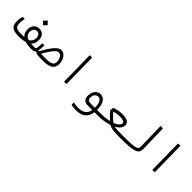

<svg xmlns="http://www.w3.org/2000/svg" viewBox="248 -2037 3606 3606"><g transform="rotate(45 2051.0 -234.5)"><path d="M240.2 2C296.4 2 352.5 -3.9 402.3 -20C451.7 -4.4 511.2 2 578.6 2C620.6 2 629.9 -8.8 629.9 -36.6C629.9 -53.7 623.5 -63 586.9 -63C551.3 -63 519.5 -64.5 492.2 -67.9C531.7 -101.6 551.3 -147.9 551.3 -215.8C551.3 -319.3 491.2 -377.9 407.7 -377.9C310.1 -377.9 256.3 -303.7 256.3 -209C256.3 -145 277.8 -98.1 316.4 -65.4C295.9 -64 273.9 -63 250 -63C106.9 -63 67.9 -82.5 67.9 -189.5C67.9 -229.5 74.7 -266.6 82.5 -312H25.9C17.1 -285.2 6.3 -229.5 6.3 -182.6C6.3 -36.6 72.3 2 240.2 2ZM410.6 -84.5C343.3 -107.9 318.4 -149.4 318.4 -207.5C318.4 -272.9 350.6 -313.5 406.2 -313.5C461.9 -313.5 489.7 -270.5 489.7 -212.9C489.7 -150.9 466.8 -112.3 425.3 -91.3C420.9 -88.9 416 -86.9 410.6 -84.5ZM408.2 -469.2 470.7 -531.7 408.2 -594.7 345.7 -531.7Z M877.9 3.4C1069.8 3.4 1140.1 -55.7 1140.1 -172.9C1140.1 -289.1 1070.8 -385.7 981.4 -385.7C899.9 -385.7 810.5 -271.5 699.2 -70.3C692.9 -70.8 686.5 -71.8 681.2 -72.8C689.5 -107.9 691.4 -157.2 694.8 -221.7L640.1 -220.7C633.3 -76.7 630.4 -63 585.9 -63L580.1 2C620.6 2 645.5 -7.8 661.6 -28.3H675.8C692.9 0 746.6 3.4 877.9 3.4ZM759.3 -64.9C855.5 -232.4 923.8 -320.3 977.1 -320.3C1040.5 -320.3 1080.6 -235.4 1080.6 -175.3C1080.6 -99.6 1042 -62 881.8 -62C831.5 -62 792 -63 759.3 -64.9Z M1437 0H1500.5L1490.2 -693.4H1426.8Z M1964.4 223.1C2134.8 223.1 2226.6 151.4 2246.6 2H2336.4C2372.1 2 2386.2 -4.4 2386.2 -31.2C2386.2 -56.2 2377.9 -63 2343.8 -63H2251C2251 -64 2251 -65.4 2251 -66.4C2251 -233.9 2187 -321.3 2092.3 -321.3C1997.1 -321.3 1938.5 -233.4 1938.5 -139.6C1938.5 -43 1975.1 2 2079.6 2H2187.5C2169.4 110.8 2100.1 159.7 1965.8 159.7C1923.3 159.7 1888.2 154.8 1844.7 144.5L1840.8 202.6C1876 216.8 1921.9 223.1 1964.4 223.1ZM2192.4 -62.5C2165.5 -62.5 2140.1 -62.5 2118.7 -62.5C2109.9 -62.5 2101.6 -62.5 2094.2 -62.5C2016.1 -62.5 1997.1 -82.5 1997.1 -145C1997.1 -207.5 2034.2 -256.3 2089.4 -256.3C2154.3 -256.3 2192.4 -193.4 2192.4 -62.5Z M2336.9 2C2437.5 2 2540.5 -13.2 2626.5 -42C2682.6 -7.3 2753.4 2 2921.4 2C2967.3 2 2977.1 -9.3 2977.1 -33.7C2977.1 -56.6 2967.3 -63 2929.2 -63C2812.5 -63 2747.1 -66.4 2706.1 -75.2C2781.7 -115.2 2831.5 -169.4 2831.5 -236.3C2831.5 -311.5 2760.7 -345.2 2643.6 -345.2C2565.4 -345.2 2492.7 -327.6 2435.5 -304.7L2431.6 -228.5C2482.4 -174.3 2524.9 -127.4 2569.3 -87.4C2501 -71.8 2422.4 -63 2343.8 -63ZM2639.2 -107.9C2591.3 -145.5 2552.7 -185.1 2486.3 -255.9C2522 -267.1 2575.7 -280.3 2644.5 -280.3C2731 -280.3 2767.1 -257.3 2767.1 -227.5C2767.1 -176.8 2715.8 -136.2 2639.2 -107.9Z M2923.8 2C3344.2 2 3387.7 -39.1 3383.8 -180.7L3370.6 -693.4H3307.1L3318.8 -169.4C3320.8 -81.1 3297.9 -63 2929.7 -63C2910.2 -63 2896.5 -56.2 2896.5 -31.2C2896.5 -8.8 2904.8 2 2923.8 2Z M3780.8 0H3844.2L3834 -693.4H3770.5Z"/></g></svg>

Font: Cascadia Mono Light
Style: Regular
Weight: 300
Monospace: yes
Designer: Aaron Bell
Foundry: Saja Typeworks
Version: Version 2404.023